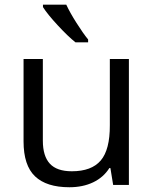

<svg xmlns="http://www.w3.org/2000/svg" viewBox="-20 -786 654 816"><path d="M162.1 -535.2V-188Q162.1 -122.6 191.9 -90.3Q221.7 -58.1 285.2 -58.1Q369.1 -58.1 408.2 -104Q447.3 -149.9 446.8 -253.9V-535.2H527.8V0H460.9L449.2 -71.8H444.8Q419.9 -32.2 376 -11.2Q332 9.8 274.9 9.8Q177.7 9.8 128.9 -36.6Q80.1 -83 80.1 -185.1V-535.2ZM354.5 -606H300.8Q269 -631.3 225.6 -678.2Q182.1 -725.1 162.6 -755.9V-766.1H261.7Q277.3 -732.4 305.2 -688.5Q333 -644.5 354.5 -618.2Z"/></svg>

Font: OpenSans
Style: Regular
Weight: 400
Foundry: Ascender Corporation
Version: Version 1.10